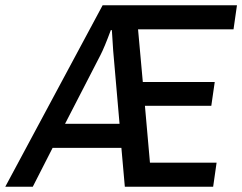

<svg xmlns="http://www.w3.org/2000/svg" viewBox="-66 -706 916 726"><path d="M322 -686H830L817 -595H456L474 -396H746L733 -306H482L501 -91H753L740 0H406L393 -147H133L58 0H-46ZM386 -238 362 -514 357 -592H353Q329 -527 314 -498L180 -238Z"/></svg>

Font: Archivo Narrow Medium
Style: Italic
Weight: 500
Italic angle: -8°
Designer: Hector Gatti
Foundry: Omnibus-Type
Version: Version 2.001